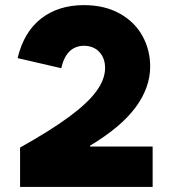

<svg xmlns="http://www.w3.org/2000/svg" viewBox="-20 -741 675 761"><path d="M396.5 -471.7Q396.5 -510.3 374 -534.7Q351.6 -559.1 312.5 -559.6Q242.7 -558.6 222.7 -470.7L49.8 -510.7Q74.7 -614.7 143.3 -667.7Q211.9 -720.7 312.5 -720.7Q394.5 -720.7 454.1 -687.5Q513.7 -654.3 544.4 -598.9Q575.2 -543.5 575.2 -477.5Q575.2 -393.6 517.3 -315.4Q459.5 -237.3 336.9 -163.6V-160.2H585V0H59.6V-156.2Q179.2 -223.1 252.9 -277.3Q326.7 -331.5 361.6 -378.9Q396.5 -426.3 396.5 -471.7Z"/></svg>

Font: Wanted Sans Black
Style: Regular
Weight: 900
Designer: Original Design by Kil Hyung-jin and Kang Hanbin, Wanted Lab, Inc; Hangeul from Source Han Sans by Jang Soo-young and Ka
Foundry: Wanted Lab, Inc.
Version: Version 1.003